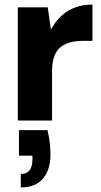

<svg xmlns="http://www.w3.org/2000/svg" viewBox="-20 -528 442 841"><path d="M58 0V-496H189L203 -400H204Q224 -436 250.5 -460Q277 -484 311 -496Q345 -508 385 -508V-349H344Q313 -349 287.5 -342.5Q262 -336 244 -320.5Q226 -305 217 -279Q208 -253 208 -215V0ZM71 293V234Q97 234 109.5 218Q122 202 122 170V154H63V42H188Q195 71 198 98Q201 125 201 150Q201 215 168.5 254Q136 293 71 293Z"/></svg>

Font: DM Sans 28pt Black
Style: Regular
Weight: 900
Version: Version 4.004;gftools[0.9.30]